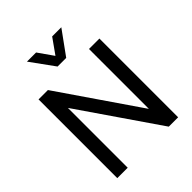

<svg xmlns="http://www.w3.org/2000/svg" viewBox="-262 -1124 1276 1276"><g transform="rotate(-45 376.0 -486.0)"><path d="M415 -805 536 -972H450L374 -865L299 -972H213L334 -805ZM188 0V-562L574 0H662V-740H564V-177L178 -740H90V0Z"/></g></svg>

Font: Be Vietnam Pro
Style: Regular
Weight: 400
Designer: Lam Bao, Tony Le, Vietanh Nguyen
Foundry: Yellow Type Foundry
Version: Version 1.002